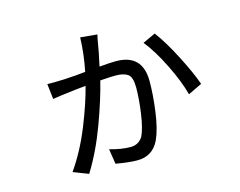

<svg xmlns="http://www.w3.org/2000/svg" viewBox="-93 -759 1186 947"><g transform="rotate(-15 500.0 -285.0)"><path d="M253 46 176 16Q239 -75 283 -185Q327 -295 348 -378L298 -373L217 -363L177 -357L168 -435H204Q248 -435 311 -440Q336 -443 364 -445Q382 -534 384 -616L470 -608Q464 -583 461.5 -566Q459 -549 453 -518Q447 -487 439 -452Q496 -457 523 -457Q659 -457 659 -319Q659 -249 647.5 -164.5Q636 -80 613 -29Q579 43 501 43Q457 43 391 31L379 -46Q439 -29 485 -29Q526 -29 548 -64Q566 -101 576.5 -174.5Q587 -248 587 -306Q587 -359 566 -374Q545 -389 504 -389Q480 -389 437 -386L425 -385Q403 -295 358.5 -174Q314 -53 253 46ZM830 -206Q812 -275 767.5 -365Q723 -455 679 -509L744 -539Q785 -485 832.5 -393Q880 -301 901 -240Z"/></g></svg>

Font: Source Han Sans & Saira Hybrid
Style: Regular
Weight: 400
Designer: Ryoko NISHIZUKA 西塚涼子 (kana & ideographs); Paul D. Hunt (Latin, Greek & Cyrillic); Wenlong ZHANG 张文龙 (bopomofo); Sandoll 
Foundry: Adobe Systems Incorporated
Version: Version 1.00;August 2, 2021;FontCreator 13.0.0.2675 64-bit